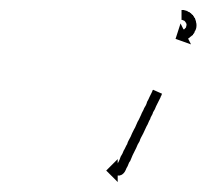

<svg xmlns="http://www.w3.org/2000/svg" viewBox="-20 -536 414 385"><path d="M304 -346Q304 -345 303 -343.5Q302 -342 302 -341Q301 -339 300 -337Q299 -335 298 -333Q297 -331 295.5 -328Q294 -325 293 -323Q292 -320 290.5 -317Q289 -314 287 -311Q286 -307 284 -304Q282 -301 281 -297Q279 -294 277.5 -290Q276 -286 274 -283Q270 -275 267 -268Q265 -264 263 -260.5Q261 -257 260 -253Q258 -250 256 -246Q254 -242 253 -239Q251 -235 249.5 -232Q248 -229 246 -225Q245 -222 243.5 -219Q242 -216 241 -213Q239 -211 238 -208Q237 -205 236 -203Q233 -198 232 -195Q229 -188 223 -185Q222 -185 220 -184Q218 -184 218 -184Q217 -184 216 -184V-171L193 -194L216 -217V-204Q217 -204 218 -204Q218 -204 216 -203Q213 -203 214 -203Q213 -203 214 -204Q215 -207 218 -212Q219 -214 220 -216.5Q221 -219 222 -222Q224 -225 225.5 -228Q227 -231 228 -234Q230 -237 231.5 -240.5Q233 -244 235 -247Q236 -251 238 -254.5Q240 -258 242 -262Q243 -265 245 -269Q247 -273 249 -277Q251 -280 252.5 -284Q254 -288 256 -292Q258 -295 259.5 -298.5Q261 -302 263 -306Q264 -309 266 -312.5Q268 -316 269 -319Q271 -322 272.5 -325Q274 -328 275 -332Q277 -335 280 -342Q281 -344 282 -346Q283 -348 284 -350Q286 -354 286 -355Q286 -355 287 -356L305 -348Q304 -346 304 -346ZM345 -516Q345 -516 345 -516Q345 -516 345 -516Q345 -516 345 -516Q345 -516 345 -516Q346 -516 347 -516Q347 -516 347 -516Q347 -516 347 -516Q347 -516 347.5 -516Q348 -516 348 -516Q349 -516 351 -515Q351 -515 351 -515Q351 -515 351 -515Q351 -515 351.5 -515Q352 -515 352 -515Q354 -514 356 -514Q356 -514 356 -513.5Q356 -513 356 -513Q356 -513 356 -513Q356 -513 356 -513Q359 -512 361 -511Q361 -511 361 -510.5Q361 -510 362 -510Q362 -510 362 -510Q362 -510 362 -510Q364 -508 366 -506Q366 -506 366 -506Q366 -506 367 -506Q367 -506 367 -505.5Q367 -505 367 -505Q369 -503 370 -500Q370 -500 370.5 -500Q371 -500 371 -500Q371 -500 371 -499.5Q371 -499 371 -499Q372 -496 373 -493Q373 -493 373 -493Q373 -493 373 -493Q373 -492 373 -492Q373 -492 373 -492Q374 -489 374 -486Q374 -486 374 -485.5Q374 -485 374 -485Q374 -485 374 -485Q374 -485 374 -485Q374 -481 373 -478Q373 -478 373 -478Q373 -478 373 -478Q373 -478 373 -478Q373 -478 373 -478Q372 -475 370 -472Q370 -472 370 -472Q370 -472 370 -472Q370 -471 370 -471Q370 -471 370 -471Q369 -469 367 -467Q367 -467 367 -467Q367 -467 367 -467Q367 -466 367 -466Q367 -466 367 -466Q365 -465 363 -463Q363 -463 363 -463Q363 -463 363 -463Q363 -463 363 -463Q363 -463 363 -463Q361 -462 360 -461Q360 -461 360 -461Q360 -461 360 -461Q360 -461 360 -460.5Q360 -460 360 -460Q359 -460 358 -459Q358 -459 358 -459Q358 -459 358 -459Q358 -459 358 -459Q358 -459 358 -459Q357 -459 357 -459L363 -447L332 -458L342 -489L348 -477Q348 -477 349 -477Q349 -477 349 -477Q349 -477 349 -477Q349 -477 348.5 -477Q348 -477 348 -477Q349 -477 349 -478Q349 -478 349 -478Q349 -478 349 -478Q349 -477 349 -477Q349 -477 349 -477Q350 -478 351 -478Q351 -478 350.5 -478Q350 -478 350 -478Q350 -478 350 -478Q350 -478 350 -478Q351 -479 352 -480Q352 -480 352 -480Q352 -480 352 -479Q352 -479 351.5 -479Q351 -479 351 -479Q352 -480 353 -481Q353 -481 353 -481Q353 -481 353 -481Q353 -481 353 -481Q353 -481 353 -481Q353 -482 354 -484Q354 -484 354 -483.5Q354 -483 354 -483Q354 -483 353.5 -483Q353 -483 353 -483Q354 -484 354 -486Q354 -486 354 -486Q354 -486 354 -486Q354 -486 354 -485.5Q354 -485 354 -485Q354 -487 354 -489Q354 -489 354 -488.5Q354 -488 354 -488Q354 -488 354 -488Q354 -488 354 -488Q353 -489 353 -491Q353 -491 353 -491Q353 -491 353 -491Q353 -490 353 -490Q353 -490 353 -490Q352 -492 351 -493Q351 -493 351 -493Q351 -493 352 -493Q352 -492 352 -492Q352 -492 352 -492Q351 -493 350 -494Q350 -494 350 -494Q350 -494 350 -494Q350 -494 350 -494Q350 -494 350 -494Q349 -495 348 -495Q348 -495 348 -495Q348 -495 348 -495Q348 -495 348 -495Q348 -495 348 -495Q347 -495 346 -496Q346 -496 346 -496Q346 -496 346 -496Q347 -496 347 -496Q347 -496 347 -496Q346 -496 345 -496Q345 -496 345 -496Q345 -496 345 -496Q345 -496 345 -496Q345 -496 345 -496Q345 -496 344 -496Q344 -496 344 -496Q344 -496 344 -496Q344 -496 344 -496Q344 -496 344 -496Q344 -496 344 -496V-516Q344 -516 345 -516Z"/></svg>

Font: FRB American Cursive Just Arrows Light
Style: Italic
Weight: 300
Italic angle: -25°
Version: Version 2.0;Modular Font Editor K font №1